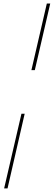

<svg xmlns="http://www.w3.org/2000/svg" viewBox="-20 -800 300 1070"><path d="M3 250 99.5 -166H117.5L22 250ZM155 -409 241 -780.5H260L174 -409Z"/></svg>

Font: Bodoni Moda 11pt
Style: Bold Italic
Weight: 700
Italic angle: -13°
Designer: Owen Earl
Foundry: indestructible type
Version: Version 2.004